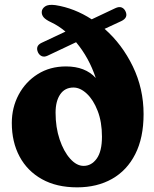

<svg xmlns="http://www.w3.org/2000/svg" viewBox="-20 -771 647 805"><path d="M139.5 -551Q127 -578.5 154.5 -591.5L254.5 -638.5Q225.5 -663 194.5 -677.5Q172 -688 163.2 -698.2Q154.5 -708.5 155 -721Q155.5 -734.5 169 -744Q182.5 -753.5 212.5 -749.5Q292 -737 364.5 -690L463 -736.5Q479 -744 489.8 -739.8Q500.5 -735.5 506 -724Q519 -697 488.5 -682.5L418.5 -650Q491.5 -586 536.8 -492.8Q582 -399.5 582 -292.5Q582 -193.5 547.2 -125Q512.5 -56.5 449.8 -21Q387 14.5 303.5 14.5Q217 14.5 155.8 -19.8Q94.5 -54 62 -114.8Q29.5 -175.5 29.5 -255.5Q29.5 -320 58.2 -374Q87 -428 138.2 -460.2Q189.5 -492.5 256.5 -492.5Q337.5 -492.5 381.5 -444Q353 -529.5 299 -594L179.5 -537.5Q165.5 -531 155.2 -535.5Q145 -540 139.5 -551ZM213 -298.5Q213 -237 230 -186.5Q247 -136 274 -105.8Q301 -75.5 330.5 -75.5Q363.5 -75.5 385.5 -106Q407.5 -136.5 407.5 -198Q407.5 -259.5 389.5 -306Q371.5 -352.5 344 -378.2Q316.5 -404 288 -404Q252 -404 232.5 -375.5Q213 -347 213 -298.5Z"/></svg>

Font: Fraunces 9pt S050
Style: Bold
Weight: 700
Version: Version 1.000; ttfautohint (v1.8.3)